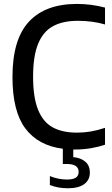

<svg xmlns="http://www.w3.org/2000/svg" viewBox="-20 -770 584 1001"><path d="M152.5 -370.5Q152.5 -261.5 178.8 -197.2Q205 -133 255.2 -105.8Q305.5 -78.5 382 -78.5Q418 -78.5 453.2 -84.5Q488.5 -90.5 527.5 -103.5V-15.5Q493.5 -4 453.8 2.8Q414 9.5 373 9.5H362V49Q403.5 53.5 426 74Q448.5 94.5 448.5 129Q448.5 168.5 419 190Q389.5 211.5 334 211.5Q281.5 211.5 240 194.5V148Q284 166 329.5 166Q359.5 166 374.8 156.5Q390 147 390 126Q390 85 328.5 85H307.5V5.5Q179 -11 112 -100.5Q45 -190 45 -368.5Q45 -565 131 -657.2Q217 -749.5 381 -749.5Q456 -749.5 527.5 -730.5V-642.5Q462.5 -661.5 386 -661.5Q307 -661.5 255.8 -633.2Q204.5 -605 178.5 -541Q152.5 -477 152.5 -370.5Z"/></svg>

Font: Encode Sans Semi Condensed Medium
Style: Regular
Weight: 500
Width: 4
Designer: Multiple Designers
Foundry: Impallari Type
Version: Version 2.000